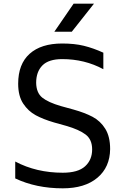

<svg xmlns="http://www.w3.org/2000/svg" viewBox="-20 -1009 683 1046"><path d="M63 0ZM63 -37V-129Q178 -68 322 -68Q405 -68 443.5 -103Q482 -138 482 -195Q482 -249 446.5 -276Q411 -303 342 -323L274 -342Q216 -359 175 -381Q134 -403 106.5 -444.5Q79 -486 79 -553Q79 -660 141.5 -716Q204 -772 319 -772Q386 -772 437 -759.5Q488 -747 543 -722V-632Q441 -687 319 -687Q245 -687 211 -652.5Q177 -618 177 -558Q178 -503 210.5 -477Q243 -451 312 -431L381 -412Q442 -395 484.5 -372.5Q527 -350 553.5 -307.5Q580 -265 580 -197Q579 -98 510.5 -40.5Q442 17 322 17Q177 17 63 -37ZM381 -989H492L371 -836H276Z"/></svg>

Font: Biryani
Style: Regular
Weight: 400
Designer: Dan Reynolds and Mathieu Reguer
Foundry: Dan Reynolds and Mathieu Reguer
Version: Version 1.004; ttfautohint (v1.1) -l 5 -r 5 -G 72 -x 0 -D la